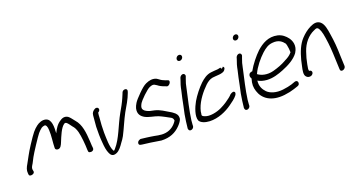

<svg xmlns="http://www.w3.org/2000/svg" viewBox="-51 -1295 3511 1921"><g transform="rotate(-20 1704.5 -334.5)"><path d="M391 -258C391 -246 399 -239 411 -236C446 -229 460 -266 471 -293C493 -346 525 -430 565 -455C582 -465 595 -449 608 -433L631 -402C650 -382 661 -359 670 -327C683 -276 691 -189 692 -128L694 -111C695 -106 698 -102 704 -100C723 -93 750 -101 751 -124V-125L750 -145H749C748 -156 748 -176 746 -202C741 -296 731 -385 679 -443C663 -461 652 -480 633 -498C611 -519 576 -525 541 -499C501 -475 477 -435 456 -392C460 -457 463 -540 406 -557C368 -568 329 -549 305 -531C288 -519 271 -502 253 -481C235 -459 211 -424 177 -372C125 -292 115 -265 80 -204C62 -174 49 -146 53 -112L55 -96C58 -71 122 -83 112 -115L109 -131C107 -151 114 -162 128 -185V-186H129C138 -203 149 -223 160 -246C177 -279 275 -428 296 -453C311 -470 323 -482 334 -490V-491C344 -498 352 -501 360 -503C380 -508 382 -505 391 -492C396 -481 400 -465 400 -445V-444C404 -390 391 -311 391 -258Z M1267 -527 1271 -539C1286 -577 1231 -581 1219 -549L1214 -536C1210 -528 1204 -514 1197 -496C1179 -454 1152 -406 1127 -363C1066 -255 1027 -125 954 -44C949 -38 943 -32 938 -29C936 -31 934 -35 932 -40H931V-41C909 -87 910 -166 908 -235C908 -286 911 -339 916 -389C917 -412 918 -426 921 -443C926 -446 938 -453 941 -466C944 -480 935 -494 919 -494C913 -494 908 -494 898 -487C882 -477 866 -462 864 -433C862 -399 857 -357 854 -316C852 -262 853 -197 858 -147C861 -103 867 -59 882 -28C891 -8 908 21 954 2C988 -12 1014 -49 1035 -80C1048 -97 1062 -116 1073 -137C1109 -206 1140 -285 1177 -353C1208 -406 1246 -468 1267 -527Z M1668 -106C1673 -143 1654 -165 1631 -181C1623 -188 1611 -196 1598 -203C1556 -227 1515 -258 1459 -271L1413 -281C1392 -287 1365 -300 1356 -312C1347 -324 1342 -331 1347 -352C1350 -361 1354 -372 1362 -385C1369 -396 1389 -419 1421 -450C1453 -480 1477 -499 1490 -505C1512 -515 1529 -520 1545 -513L1568 -499C1586 -484 1610 -472 1636 -463L1654 -456C1680 -441 1722 -501 1685 -509L1665 -516C1653 -521 1642 -525 1633 -530C1615 -539 1602 -553 1581 -564H1580C1545 -577 1510 -571 1473 -554C1448 -543 1420 -519 1385 -484C1350 -449 1326 -422 1315 -404C1304 -386 1296 -369 1292 -354C1278 -295 1307 -264 1343 -244C1383 -223 1435 -218 1477 -202C1515 -186 1557 -162 1592 -143C1606 -133 1609 -126 1612 -107C1586 -64 1543 -29 1485 -21C1429 -13 1383 -31 1332 -37C1303 -40 1275 -46 1246 -48L1229 -50C1228 -50 1214 -46 1209 -42C1188 -29 1186 2 1210 5L1226 8C1253 11 1283 16 1313 19C1347 23 1385 32 1421 36H1422C1512 40 1575 10 1623 -39C1639 -55 1661 -81 1668 -104Z M1866 -650C1882 -650 1897 -662 1901 -678C1905 -695 1894 -709 1877 -709C1860 -709 1846 -696 1842 -680C1838 -663 1850 -650 1866 -650ZM1708 8C1708 12 1709 14 1709 19C1715 57 1767 38 1767 6V-4C1767 -10 1768 -27 1771 -52C1784 -150 1812 -266 1834 -365V-366C1840 -401 1850 -435 1861 -463L1868 -482C1872 -491 1870 -499 1867 -504C1855 -526 1823 -512 1815 -492L1814 -491L1808 -471C1796 -440 1785 -404 1778 -364C1767 -316 1755 -267 1746 -216L1728 -132C1720 -93 1712 -23 1709 6Z M1887 -81C1887 -94 1891 -111 1898 -132C1924 -210 1986 -286 2038 -336C2064 -360 2086 -374 2116 -380C2126 -381 2137 -382 2146 -383C2164 -385 2195 -385 2213 -390C2221 -393 2243 -394 2255 -417C2265 -430 2262 -443 2249 -448C2237 -429 2230 -429 2223 -448C2210 -445 2207 -443 2190 -441C2166 -439 2144 -439 2118 -435C2072 -429 2036 -402 2002 -371C1960 -331 1910 -268 1880 -216C1850 -163 1815 -76 1835 -26C1850 2 1894 18 1941 20C2032 24 2121 -17 2181 -60C2211 -81 2250 -109 2269 -135C2277 -146 2286 -167 2268 -175C2255 -181 2229 -163 2229 -163C2213 -144 2183 -122 2155 -103C2136 -90 2113 -77 2088 -65C2041 -42 1958 -22 1909 -45C1888 -53 1880 -59 1887 -81Z M2465 -650C2481 -650 2496 -662 2500 -678C2504 -695 2493 -709 2476 -709C2459 -709 2445 -696 2441 -680C2437 -663 2449 -650 2465 -650ZM2307 8C2307 12 2308 14 2308 19C2314 57 2366 38 2366 6V-4C2366 -10 2367 -27 2370 -52C2383 -150 2411 -266 2433 -365V-366C2439 -401 2449 -435 2460 -463L2467 -482C2471 -491 2469 -499 2466 -504C2454 -526 2422 -512 2414 -492L2413 -491L2407 -471C2395 -440 2384 -404 2377 -364C2366 -316 2354 -267 2345 -216L2327 -132C2319 -93 2311 -23 2308 6Z M2479 -292C2463 -269 2473 -250 2480 -239C2463 -184 2465 -148 2478 -107C2505 -19 2588 45 2733 29C2776 24 2812 16 2842 6L2884 -8C2892 -10 2897 -15 2901 -18C2916 -41 2903 -68 2877 -61H2876L2834 -46C2809 -38 2778 -32 2739 -27C2663 -18 2603 -39 2571 -71C2541 -102 2520 -142 2527 -199C2552 -184 2582 -175 2621 -172C2686 -168 2748 -189 2798 -209C2863 -235 2937 -272 2978 -330V-331C3018 -394 2997 -452 2972 -486C2949 -516 2918 -544 2872 -555C2778 -576 2705 -531 2647 -479C2600 -434 2547 -368 2511 -304C2495 -304 2483 -296 2479 -292ZM2545 -262 2547 -264C2576 -329 2634 -399 2682 -443C2719 -476 2751 -499 2798 -503C2865 -510 2898 -480 2922 -448C2928 -439 2943 -341 2931 -347C2914 -325 2883 -306 2853 -292V-291H2852C2810 -267 2762 -249 2710 -235C2642 -217 2580 -234 2545 -262Z M3086 -307C3113 -388 3167 -448 3229 -476H3230C3254 -488 3265 -493 3278 -481C3285 -474 3291 -461 3298 -443C3305 -422 3311 -396 3315 -366C3328 -280 3331 -230 3335 -120L3339 -24C3339 13 3395 -2 3397 -37L3393 -135C3390 -247 3386 -299 3372 -386C3364 -438 3356 -496 3322 -526C3289 -553 3253 -545 3213 -526C3172 -506 3138 -478 3107 -445C3059 -394 3031 -322 3010 -243L2996 -180C2987 -141 2977 -94 2998 -73C3007 -63 3017 -57 3030 -57H3038C3053 -57 3070 -70 3073 -85C3076 -100 3066 -113 3051 -113H3048C3041 -121 3045 -148 3052 -180L3066 -243C3072 -264 3078 -284 3086 -307Z"/></g></svg>

Font: Stray Cat
Style: BdObl
Weight: 700
Version: Version 1.0